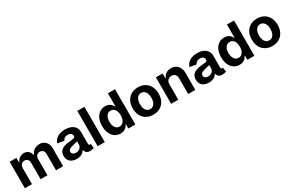

<svg xmlns="http://www.w3.org/2000/svg" viewBox="155 -2073 5160 3428"><g transform="rotate(-30 2734.5 -359.0)"><path d="M62.4 -545.9H198.5L205.5 -410.1H195Q206.8 -458.9 231.4 -491.1Q256 -523.2 289.1 -538.7Q322.2 -554.1 360 -554.1Q399.1 -554.1 428 -537.5Q457 -520.9 477 -487.1Q496.9 -453.4 508.2 -401.2H491.2Q503.1 -452.1 530.4 -486.3Q557.8 -520.6 595.3 -537.3Q632.8 -554.1 676 -554.1Q726.4 -554.1 765.8 -532Q805.1 -510 827.5 -468Q850 -426 850 -368.2V0H703.6V-340.1Q703.6 -370.1 692.4 -390.7Q681.2 -411.2 661.5 -421.5Q641.9 -431.8 616.9 -431.8Q589.5 -431.8 569.1 -419.7Q548.7 -407.6 537.9 -386.1Q527 -364.5 527 -335.9V0H385.3V-344.2Q385.3 -370.5 374.5 -390.3Q363.6 -410.1 344.4 -421Q325.3 -431.8 300.3 -431.8Q274.2 -431.8 253.5 -420Q232.7 -408.1 220.8 -385.1Q208.8 -362 208.8 -330V0H62.4Z M948.2 -152.6Q948.2 -210.7 975.9 -246.5Q1003.6 -282.2 1048.6 -299.3Q1093.6 -316.5 1154.1 -322.4Q1188.8 -326 1213.2 -328.8Q1237.5 -331.6 1255 -334.7Q1263.1 -336.4 1269 -339.1Q1274.9 -341.8 1279.6 -347.4Q1284.3 -353 1285.8 -362.2Q1286.5 -366.5 1286.5 -371.6Q1286.5 -394.7 1276.5 -411.1Q1266.5 -427.5 1247.3 -436Q1228.1 -444.5 1200.8 -444.5Q1173.4 -444.5 1152.3 -436.3Q1131.2 -428.1 1117.6 -413.9Q1104 -399.6 1098.2 -381.3L963.9 -403.6Q977.3 -450.4 1010.1 -484.1Q1042.9 -517.8 1091.5 -535.3Q1140 -552.7 1201.2 -552.7Q1263.9 -552.7 1316.1 -533.5Q1368.4 -514.2 1400.7 -472.4Q1433 -430.6 1433 -367.5V-131.2Q1433 -116.2 1438.4 -105.4Q1443.9 -94.6 1455.4 -94.6Q1460.9 -94.6 1465 -95.5Q1469.1 -96.3 1475 -98.5L1488 -7.4Q1465.8 -0.3 1443.8 3.2Q1421.8 6.6 1395.5 6.6Q1373.2 6.6 1352.9 -2.9Q1332.6 -12.4 1318.2 -30.6Q1303.9 -48.8 1299 -74.5H1294.2Q1280.3 -48.4 1257.5 -29.4Q1234.6 -10.4 1202.6 0.1Q1170.6 10.6 1129.8 10.6Q1076.8 10.6 1035.7 -8Q994.7 -26.6 971.5 -63.4Q948.2 -100.1 948.2 -152.6ZM1287.6 -195.2V-290.3L1313.5 -264.3Q1294.5 -260 1274 -255.9Q1253.5 -251.7 1230 -246.3Q1212.6 -241.5 1204.3 -239.3Q1196 -237.2 1179.2 -232.3Q1150.1 -225.2 1130.3 -216Q1110.5 -206.8 1099.6 -192.3Q1088.6 -177.8 1088.6 -156.9Q1088.6 -136 1099 -121.4Q1109.5 -106.9 1128.1 -99.5Q1146.8 -92.1 1171 -92.1Q1204.5 -92.1 1231.1 -105.6Q1257.8 -119.2 1272.7 -142.9Q1287.6 -166.5 1287.6 -195.2Z M1709.3 0H1562.9V-727.5H1709.3Z M1811.2 -272Q1811.2 -362 1840.8 -425.3Q1870.3 -488.6 1920.6 -520.7Q1970.8 -552.7 2032.6 -552.7Q2075.9 -552.7 2107.2 -538.1Q2138.4 -523.4 2156.4 -502.8Q2174.5 -482.1 2188.2 -454H2192.9V-727.5H2339.3V0H2195.3V-87.4H2188.2Q2174.9 -60.4 2156.1 -39.7Q2137.4 -18.9 2106.3 -4.9Q2075.3 9.1 2033.4 9.1Q1969.8 9.1 1919.3 -23.7Q1868.8 -56.6 1840 -120.1Q1811.2 -183.7 1811.2 -272ZM2196 -272.5Q2196 -322.2 2182.2 -358.9Q2168.5 -395.6 2142.1 -415.5Q2115.7 -435.4 2078.5 -435.4Q2040.9 -435.4 2014.6 -414.8Q1988.2 -394.2 1974.8 -357.7Q1961.5 -321.1 1961.5 -272.5Q1961.5 -223.9 1975.1 -186.7Q1988.7 -149.6 2015 -129Q2041.3 -108.3 2078.5 -108.3Q2115.3 -108.3 2141.8 -128.6Q2168.3 -149 2182.1 -186.1Q2196 -223.3 2196 -272.5Z M2441.6 -270.6Q2441.6 -354.8 2474 -418.6Q2506.5 -482.4 2566.8 -517.6Q2627.2 -552.7 2708.6 -552.7Q2789.7 -552.7 2850 -517.6Q2910.3 -482.4 2942.9 -418.6Q2975.5 -354.8 2975.5 -270.6Q2975.5 -186.8 2942.9 -123.2Q2910.3 -59.6 2850 -24.5Q2789.7 10.7 2708.6 10.7Q2627.4 10.7 2567.1 -24.5Q2506.7 -59.6 2474.1 -123.2Q2441.6 -186.8 2441.6 -270.6ZM2826.5 -271.1Q2826.5 -319.9 2813.1 -357.4Q2799.8 -395 2773.1 -416.2Q2746.5 -437.5 2708.6 -437.5Q2670.5 -437.5 2644 -416.3Q2617.5 -395.2 2604.1 -357.5Q2590.8 -319.9 2590.8 -271.1Q2590.8 -222.6 2604.1 -185Q2617.5 -147.4 2644 -126Q2670.5 -104.6 2708.6 -104.6Q2746.5 -104.6 2773.1 -126Q2799.8 -147.4 2813.1 -185Q2826.5 -222.6 2826.5 -271.1Z M3223.9 0H3077.5V-545.9H3215.8L3218.1 -409.6H3209.3Q3223.9 -456 3248.1 -487.7Q3272.4 -519.4 3307.3 -536.1Q3342.1 -552.7 3387.5 -552.7Q3443.9 -552.7 3486.2 -527.9Q3528.5 -503.1 3551.9 -456.6Q3575.2 -410.1 3575.2 -347.2V0H3428.8V-321.7Q3428.8 -355.3 3416.9 -379.8Q3405.1 -404.2 3382.9 -417.3Q3360.7 -430.4 3330 -430.4Q3298.9 -430.4 3274.9 -416.7Q3250.9 -403.1 3237.4 -377.3Q3223.9 -351.5 3223.9 -316.1Z M3673.3 -152.6Q3673.3 -210.7 3701 -246.5Q3728.7 -282.2 3773.7 -299.3Q3818.7 -316.5 3879.2 -322.4Q3913.9 -326 3938.3 -328.8Q3962.6 -331.6 3980.1 -334.7Q3988.2 -336.4 3994.1 -339.1Q4000 -341.8 4004.7 -347.4Q4009.4 -353 4010.9 -362.2Q4011.6 -366.5 4011.6 -371.6Q4011.6 -394.7 4001.6 -411.1Q3991.6 -427.5 3972.4 -436Q3953.2 -444.5 3925.9 -444.5Q3898.5 -444.5 3877.4 -436.3Q3856.3 -428.1 3842.7 -413.9Q3829.1 -399.6 3823.3 -381.3L3689 -403.6Q3702.4 -450.4 3735.2 -484.1Q3768 -517.8 3816.6 -535.3Q3865.1 -552.7 3926.3 -552.7Q3989 -552.7 4041.2 -533.5Q4093.5 -514.2 4125.8 -472.4Q4158.1 -430.6 4158.1 -367.5V-131.2Q4158.1 -116.2 4163.5 -105.4Q4169 -94.6 4180.5 -94.6Q4186 -94.6 4190.1 -95.5Q4194.2 -96.3 4200.1 -98.5L4213.1 -7.4Q4190.8 -0.3 4168.9 3.2Q4146.9 6.6 4120.6 6.6Q4098.3 6.6 4078 -2.9Q4057.7 -12.4 4043.3 -30.6Q4029 -48.8 4024.1 -74.5H4019.3Q4005.4 -48.4 3982.6 -29.4Q3959.7 -10.4 3927.7 0.1Q3895.7 10.6 3854.9 10.6Q3801.9 10.6 3760.8 -8Q3719.8 -26.6 3696.6 -63.4Q3673.3 -100.1 3673.3 -152.6ZM4012.7 -195.2V-290.3L4038.6 -264.3Q4019.6 -260 3999.1 -255.9Q3978.6 -251.7 3955.1 -246.3Q3937.7 -241.5 3929.4 -239.3Q3921.1 -237.2 3904.2 -232.3Q3875.2 -225.2 3855.4 -216Q3835.6 -206.8 3824.7 -192.3Q3813.7 -177.8 3813.7 -156.9Q3813.7 -136 3824.1 -121.4Q3834.6 -106.9 3853.2 -99.5Q3871.9 -92.1 3896.1 -92.1Q3929.6 -92.1 3956.2 -105.6Q3982.9 -119.2 3997.8 -142.9Q4012.7 -166.5 4012.7 -195.2Z M4265.3 -272Q4265.3 -362 4294.9 -425.3Q4324.4 -488.6 4374.7 -520.7Q4424.9 -552.7 4486.7 -552.7Q4530 -552.7 4561.3 -538.1Q4592.5 -523.4 4610.5 -502.8Q4628.6 -482.1 4642.3 -454H4647V-727.5H4793.4V0H4649.4V-87.4H4642.3Q4629 -60.4 4610.2 -39.7Q4591.5 -18.9 4560.4 -4.9Q4529.4 9.1 4487.5 9.1Q4423.9 9.1 4373.4 -23.7Q4322.9 -56.6 4294.1 -120.1Q4265.3 -183.7 4265.3 -272ZM4650.1 -272.5Q4650.1 -322.2 4636.3 -358.9Q4622.6 -395.6 4596.2 -415.5Q4569.8 -435.4 4532.6 -435.4Q4495 -435.4 4468.7 -414.8Q4442.3 -394.2 4428.9 -357.7Q4415.6 -321.1 4415.6 -272.5Q4415.6 -223.9 4429.2 -186.7Q4442.8 -149.6 4469.1 -129Q4495.4 -108.3 4532.6 -108.3Q4569.4 -108.3 4595.9 -128.6Q4622.4 -149 4636.2 -186.1Q4650.1 -223.3 4650.1 -272.5Z M4895.7 -270.6Q4895.7 -354.8 4928.1 -418.6Q4960.6 -482.4 5020.9 -517.6Q5081.3 -552.7 5162.7 -552.7Q5243.8 -552.7 5304.1 -517.6Q5364.4 -482.4 5397 -418.6Q5429.6 -354.8 5429.6 -270.6Q5429.6 -186.8 5397 -123.2Q5364.4 -59.6 5304.1 -24.5Q5243.8 10.7 5162.7 10.7Q5081.5 10.7 5021.2 -24.5Q4960.8 -59.6 4928.2 -123.2Q4895.7 -186.8 4895.7 -270.6ZM5280.6 -271.1Q5280.6 -319.9 5267.2 -357.4Q5253.9 -395 5227.2 -416.2Q5200.6 -437.5 5162.7 -437.5Q5124.6 -437.5 5098.1 -416.3Q5071.6 -395.2 5058.2 -357.5Q5044.9 -319.9 5044.9 -271.1Q5044.9 -222.6 5058.2 -185Q5071.6 -147.4 5098.1 -126Q5124.6 -104.6 5162.7 -104.6Q5200.6 -104.6 5227.2 -126Q5253.9 -147.4 5267.2 -185Q5280.6 -222.6 5280.6 -271.1Z"/></g></svg>

Font: Raveo Variable
Style: Regular
Weight: 400
Designer: Jakub Foglar, Rasmus Andersson (Inter)
Foundry: Jakubfoglar.com
Version: Version 1.000;Glyphs 3.2.3 (3260)